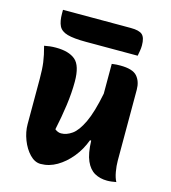

<svg xmlns="http://www.w3.org/2000/svg" viewBox="-110 -821 821 921"><g transform="rotate(15 300.0 -361.0)"><path d="M104 -548Q168 -548 200.5 -520.5Q233 -493 233 -413Q233 -358 224.5 -296Q216 -234 202 -169Q217 -157 233 -157Q260 -157 287 -176Q314 -195 338.5 -246.5Q363 -298 382 -394V-542Q396 -544 404.5 -544.5Q413 -545 424 -545Q486 -545 508 -519.5Q530 -494 530 -453V-101Q530 -76 535 -47Q540 -18 550 0Q539 2 527.5 3.5Q516 5 505 5Q470 5 443 -10Q416 -25 400 -61Q384 -97 382 -161H376Q358 -112 326.5 -73.5Q295 -35 256.5 -12.5Q218 10 176 10Q147 10 122 -16Q97 -42 82 -81Q67 -120 67 -158V-383Q67 -431 62.5 -464.5Q58 -498 46 -542Q61 -545 74.5 -546.5Q88 -548 104 -548ZM89 -732H426Q468 -732 483.5 -717.5Q499 -703 499 -665Q499 -651 496.5 -637Q494 -623 492 -612H235Q174 -612 142.5 -621Q111 -630 100 -652.5Q89 -675 89 -713Z"/></g></svg>

Font: Recursive Mn Csl St XBd
Style: Regular
Weight: 800
Monospace: yes
Version: Version 1.079;hotconv 1.0.112;makeotfexe 2.5.65598; ttfautoh